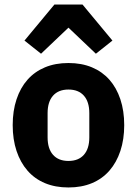

<svg xmlns="http://www.w3.org/2000/svg" viewBox="-20 -815 604 847"><path d="M282 12Q224 12 178.5 -7Q133 -26 101.5 -62Q70 -98 53 -149Q36 -200 36 -263Q36 -326 53 -377Q70 -428 101.5 -463.5Q133 -499 178.5 -518Q224 -537 282 -537Q340 -537 385.5 -518Q431 -499 462.5 -463.5Q494 -428 511 -377Q528 -326 528 -263Q528 -200 511 -149Q494 -98 462.5 -62Q431 -26 385.5 -7Q340 12 282 12ZM282 -105Q326 -105 350 -132Q374 -159 374 -209V-316Q374 -366 350 -393Q326 -420 282 -420Q238 -420 214 -393Q190 -366 190 -316V-209Q190 -159 214 -132Q238 -105 282 -105ZM344 -795 476 -636 403 -578 282 -693 161 -578 88 -636 220 -795Z"/></svg>

Font: IBM Plex Thai
Style: Bold
Weight: 700
Designer: Mike Abbink, Paul van der Laan, Pieter van Rosmalen, Ben Mitchell, Mark Frömberg
Foundry: Bold Monday
Version: Version 1.0